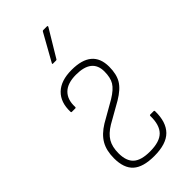

<svg xmlns="http://www.w3.org/2000/svg" viewBox="-223 -738 797 797"><g transform="rotate(-45 175.5 -340.0)"><path d="M170 8Q105 8 75 -19Q45 -46 45 -104Q45 -149 62.5 -179.5Q80 -210 119 -234L210 -286Q246 -308 259 -329.5Q272 -351 272 -387Q272 -461 179 -461Q129 -461 104.5 -437Q80 -413 82 -369Q82 -364 78 -364H58Q54 -364 54 -368Q52 -425 84.5 -456.5Q117 -488 180 -488Q300 -488 300 -387Q300 -343 283.5 -315.5Q267 -288 225 -263L135 -212Q102 -192 87.5 -167.5Q73 -143 73 -105Q73 -60 96 -39Q119 -18 171 -18Q228 -18 252.5 -43Q277 -68 276 -121Q276 -126 280 -126H300Q304 -126 304 -121Q305 -57 273 -24.5Q241 8 170 8ZM144 -561Q139 -561 142 -566L208 -684Q210 -688 213 -688H235Q241 -688 238 -682L167 -564Q166 -561 162 -561Z"/></g></svg>

Font: Sofia Sans Cond ExtraLight
Style: Regular
Weight: 200
Width: 3
Designer: Botio Nikoltchev, Ani Petrova
Foundry: lettersoup
Version: Version 4.100; ttfautohint (v1.8.3)